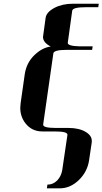

<svg xmlns="http://www.w3.org/2000/svg" viewBox="-20 -712 555 1040"><path d="M89.8 -127.9Q89.8 -136.2 91.8 -153.8L113.8 -308.1Q122.6 -371.1 166 -413.1Q208.5 -454.1 254.9 -460Q212.9 -481.4 212.9 -512.2Q212.9 -513.2 213.4 -515.6Q213.9 -518.1 213.9 -519L227.1 -615.2Q231.4 -646.5 275.9 -669.9Q317.9 -691.9 377 -691.9H515.1L512.2 -672.9H442.9Q374 -672.9 371.1 -653.8L347.2 -481Q344.2 -462.4 413.1 -460.9H481.9L479 -441.9H340.8Q272 -441.9 269 -422.9L213.9 -38.1Q210.9 -19 280.8 -19H350.1Q408.7 -19 444.8 2.9Q477.1 22.5 477.1 50.8V58.1L462.9 153.8Q454.1 217.8 407.2 263.2Q360.8 308.1 304.2 308.1H233.9L236.8 288.1Q267.1 288.1 289.1 266.1Q310.5 244.6 316.9 210.9L345.2 19Q348.1 0 277.8 0H209Q151.9 0 117.2 -44.9Q89.8 -81.1 89.8 -127.9ZM210 -4.9Z"/></svg>

Font: Hjet
Style: Italic
Weight: 400
Designer: T. Christopher White
Version: Version 1.2